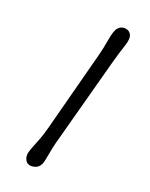

<svg xmlns="http://www.w3.org/2000/svg" viewBox="-163 -862 827 1062"><g transform="rotate(20 250.0 -331.0)"><path d="M118.2 88.9Q113.8 79.6 113.8 64.2Q113.8 48.8 132.8 2L152.3 -47.4Q163.1 -76.2 174.3 -119.1L297.4 -587.4Q309.1 -631.3 318.6 -687.7Q328.1 -744.1 343.5 -761.2Q358.9 -778.3 380.1 -778.3Q401.4 -778.3 413.3 -765.9Q425.3 -753.4 425.3 -734.4Q425.3 -715.3 416 -688L399.4 -635.3Q391.6 -609.9 381.3 -571.8L240.7 -50.3Q236.8 -35.2 233.4 -19.5L227.5 11.7Q224.1 28.3 218.8 56.6Q208.5 115.2 156.2 115.2Q129.4 115.2 118.2 88.9Z"/></g></svg>

Font: Oldenburg
Style: Regular
Weight: 400
Designer: Nicole Fally
Foundry: Nicole Fally
Version: Version 1.001